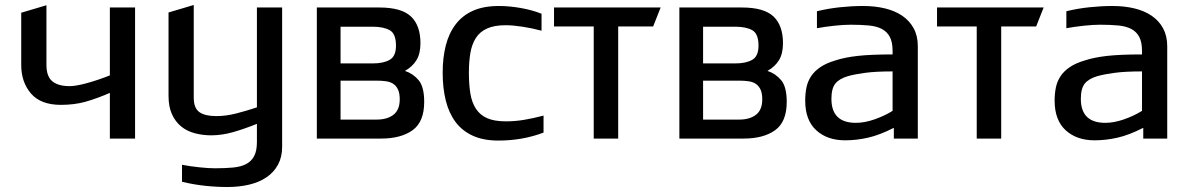

<svg xmlns="http://www.w3.org/2000/svg" viewBox="-20 -555 4760 769"><path d="M65 -504 166 -534V-295Q166 -249 189.5 -229.5Q213 -210 259 -210Q284 -210 328 -222Q372 -234 420 -253V-525H521V0H420V-183Q367 -160 322.5 -147.5Q278 -135 224 -135Q143 -135 104 -180.5Q65 -226 65 -295Z M655 -505 756 -535V-164Q756 -122 778.5 -106Q801 -90 846 -90Q885 -90 926 -100.5Q967 -111 1009 -125V-525H1110V33Q1110 74 1093.5 104.5Q1077 135 1047.5 155Q1018 175 978 184.5Q938 194 891 194Q846 194 800 189Q754 184 709 173V105Q740 111 777.5 115Q815 119 841 119Q882 119 913.5 116Q945 113 966 102Q987 91 998 70Q1009 49 1009 14V-59Q957 -38 912.5 -25.5Q868 -13 826 -13Q791 -13 759.5 -21.5Q728 -30 705 -49Q682 -68 668.5 -98Q655 -128 655 -171Z M1249 -525H1499Q1588 -525 1626 -489Q1664 -453 1664 -382Q1664 -340 1648 -314Q1632 -288 1602 -271Q1635 -260 1657 -233.5Q1679 -207 1679 -147Q1679 -67 1632.5 -33.5Q1586 0 1506 0H1249ZM1344 -448V-301H1473Q1516 -301 1541 -315.5Q1566 -330 1566 -372Q1566 -420 1541 -434Q1516 -448 1473 -448ZM1344 -232V-76H1488Q1531 -76 1556 -95.5Q1581 -115 1581 -157Q1581 -181 1574.5 -195.5Q1568 -210 1556 -218.5Q1544 -227 1526.5 -229.5Q1509 -232 1488 -232Z M2149 -432Q2112 -442 2073 -448Q2034 -454 2005 -454Q1960 -454 1931 -441Q1902 -428 1886 -403Q1870 -378 1864 -343Q1858 -308 1858 -264Q1858 -216 1864 -180Q1870 -144 1886.5 -119Q1903 -94 1931.5 -81.5Q1960 -69 2006 -69Q2043 -69 2079 -75Q2115 -81 2157 -92V-24Q2073 8 1976 8Q1916 8 1873.5 -11.5Q1831 -31 1804.5 -66.5Q1778 -102 1765.5 -152Q1753 -202 1753 -264Q1753 -324 1765.5 -373Q1778 -422 1805 -457.5Q1832 -493 1874.5 -512Q1917 -531 1978 -531Q2020 -531 2065.5 -523Q2111 -515 2149 -500Z M2199 -525H2626L2596 -449H2456V0H2358V-449H2199Z M2701 -525H2951Q3040 -525 3078 -489Q3116 -453 3116 -382Q3116 -340 3100 -314Q3084 -288 3054 -271Q3087 -260 3109 -233.5Q3131 -207 3131 -147Q3131 -67 3084.5 -33.5Q3038 0 2958 0H2701ZM2796 -448V-301H2925Q2968 -301 2993 -315.5Q3018 -330 3018 -372Q3018 -420 2993 -434Q2968 -448 2925 -448ZM2796 -232V-76H2940Q2983 -76 3008 -95.5Q3033 -115 3033 -157Q3033 -181 3026.5 -195.5Q3020 -210 3008 -218.5Q2996 -227 2978.5 -229.5Q2961 -232 2940 -232Z M3252 -510Q3297 -521 3344.5 -526Q3392 -531 3437 -531Q3484 -531 3524 -521.5Q3564 -512 3593.5 -492Q3623 -472 3639.5 -441.5Q3656 -411 3656 -370V0H3560V-43Q3503 -14 3456.5 -3.5Q3410 7 3365 7Q3293 7 3249 -33.5Q3205 -74 3205 -152Q3205 -180 3210 -204.5Q3215 -229 3228.5 -249.5Q3242 -270 3265.5 -286Q3289 -302 3326 -313Q3362 -325 3414.5 -331Q3467 -337 3555 -337V-351Q3555 -386 3544 -407Q3533 -428 3512 -439Q3491 -450 3459.5 -453Q3428 -456 3387 -456Q3374 -456 3357 -455Q3340 -454 3322 -452Q3304 -450 3285.5 -447.5Q3267 -445 3252 -442ZM3555 -269Q3489 -269 3447 -263.5Q3405 -258 3376 -250Q3342 -240 3326 -220.5Q3310 -201 3310 -159Q3310 -63 3408 -63Q3443 -63 3483 -77Q3523 -91 3555 -111Z M3733 -525H4160L4130 -449H3990V0H3892V-449H3733Z M4251 -510Q4296 -521 4343.5 -526Q4391 -531 4436 -531Q4483 -531 4523 -521.5Q4563 -512 4592.5 -492Q4622 -472 4638.5 -441.5Q4655 -411 4655 -370V0H4559V-43Q4502 -14 4455.5 -3.5Q4409 7 4364 7Q4292 7 4248 -33.5Q4204 -74 4204 -152Q4204 -180 4209 -204.5Q4214 -229 4227.5 -249.5Q4241 -270 4264.5 -286Q4288 -302 4325 -313Q4361 -325 4413.5 -331Q4466 -337 4554 -337V-351Q4554 -386 4543 -407Q4532 -428 4511 -439Q4490 -450 4458.5 -453Q4427 -456 4386 -456Q4373 -456 4356 -455Q4339 -454 4321 -452Q4303 -450 4284.5 -447.5Q4266 -445 4251 -442ZM4554 -269Q4488 -269 4446 -263.5Q4404 -258 4375 -250Q4341 -240 4325 -220.5Q4309 -201 4309 -159Q4309 -63 4407 -63Q4442 -63 4482 -77Q4522 -91 4554 -111Z"/></svg>

Font: BM YEONSUNG
Style: Regular
Weight: 400
Designer: Bongjin Kim; Myungsoo Han; Jaehyun Keum; Jihee Min; Dokyung Lee; Chorong Kim; Jooyeon Kang; Sang-a Kim;
Foundry: Sandoll Communications Inc.
Version: Version 1.000;PS 1;hotconv 16.6.51;makeotf.lib2.5.65220